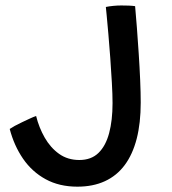

<svg xmlns="http://www.w3.org/2000/svg" viewBox="-20 -673 629 702"><path d="M263 9.5Q196.5 9.5 146.8 -17.8Q97 -45 64.2 -92.8Q31.5 -140.5 15.5 -201.5Q22 -206 34.2 -212.8Q46.5 -219.5 60.8 -226.2Q75 -233 88.5 -239.2Q102 -245.5 112 -249Q122.5 -206.5 143.5 -169.8Q164.5 -133 196 -110.5Q227.5 -88 270 -88Q313.5 -88 340 -113.8Q366.5 -139.5 379 -186.2Q391.5 -233 391.5 -296Q391.5 -327 389 -370.8Q386.5 -414.5 383.2 -461Q380 -507.5 376.2 -548.8Q372.5 -590 370 -617Q367.5 -644 367 -647.5Q378.5 -650 394 -651.5Q409.5 -653 423.5 -653Q438.5 -653 451 -652.5Q463.5 -652 474 -650.5Q477 -617.5 480.5 -572Q484 -526.5 487.2 -476.8Q490.5 -427 492.5 -380.2Q494.5 -333.5 494.5 -298Q494.5 -223 479.8 -165.8Q465 -108.5 436 -69.5Q407 -30.5 363.5 -10.5Q320 9.5 263 9.5Z"/></svg>

Font: Grandstander Thin
Style: Regular
Weight: 400
Version: Version 1.200